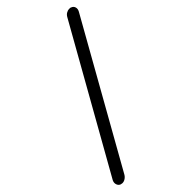

<svg xmlns="http://www.w3.org/2000/svg" viewBox="-305 -935 1130 1130"><g transform="rotate(-45 259.5 -370.5)"><path d="M468 -817Q475 -830 486.5 -837Q498 -844 511 -844Q514 -844 517.5 -844Q521 -844 524 -842Q539 -837 543.5 -822.5Q548 -808 539 -792L53 71Q46 85 33.5 94Q21 103 7 103Q3 103 -5 101Q-19 96 -24 81Q-29 66 -21 50Z"/></g></svg>

Font: Sepalumica Med
Style: Italic
Weight: 500
Italic angle: -12°
Designer: Julieta Ulanovsky
Foundry: Julieta Ulanovsky
Version: Version 7.200